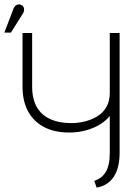

<svg xmlns="http://www.w3.org/2000/svg" viewBox="-73 -851 608 878"><path d="M474 -153V-700H429V-426Q429 -389 414 -362.5Q399 -336 373.5 -320Q348 -304 316.5 -296Q285 -288 253 -288Q197 -288 156.5 -306.5Q116 -325 95 -362Q74 -399 74 -455V-700H30V-455Q30 -389 55 -342.5Q80 -296 127.5 -270.5Q175 -245 244 -245Q286 -245 322.5 -255.5Q359 -266 386.5 -283.5Q414 -301 429 -321V-153Q429 -122 424 -100Q419 -78 409.5 -63Q400 -48 387 -38.5Q374 -29 358 -24L369 7Q420 -2 447 -42.5Q474 -83 474 -153ZM31 -788Q36 -795 37 -802.5Q38 -810 35.5 -817Q33 -824 25 -828Q18 -832 11 -831Q4 -830 -2 -825Q-8 -820 -11 -812L-53 -702H-23Z"/></svg>

Font: Advent Pro Light
Style: Regular
Weight: 300
Version: Version 3.000